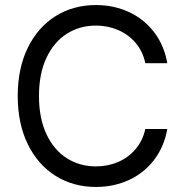

<svg xmlns="http://www.w3.org/2000/svg" viewBox="-20 -737 733 767"><path d="M363.3 -634.8Q298.3 -634.8 246.8 -602.1Q195.3 -569.3 165.5 -505.9Q135.7 -442.4 135.7 -353.5Q135.7 -264.6 165.5 -201.2Q195.3 -137.7 246.8 -105Q298.3 -72.3 363.3 -72.3Q410.2 -72.3 451.2 -89.6Q492.2 -106.9 521.2 -140.9Q550.3 -174.8 560.5 -221.7H648.4Q635.7 -150.9 595.7 -98.4Q555.7 -45.9 495.4 -18.1Q435.1 9.8 363.3 9.8Q272.5 9.8 201.7 -34.7Q130.9 -79.1 90.8 -161.4Q50.8 -243.7 50.8 -353.5Q50.8 -463.4 90.8 -545.7Q130.9 -627.9 201.7 -672.4Q272.5 -716.8 363.3 -716.8Q434.6 -716.8 494.9 -689Q555.2 -661.1 595.5 -608.6Q635.7 -556.2 648.4 -484.4H560.5Q550.8 -531.7 521.7 -565.7Q492.7 -599.6 451.4 -617.2Q410.2 -634.8 363.3 -634.8Z"/></svg>

Font: WEMIX Pretendard
Style: Regular
Weight: 400
Designer: Base glyphs from Inter by Rasmus Andersson; Hangeul glyphs from Noto Sans CJK(Source Han Sans) by Jang Soo-young and Kan
Foundry: Kil Hyung-jin
Version: Version 1.000